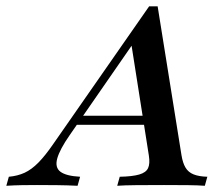

<svg xmlns="http://www.w3.org/2000/svg" viewBox="-84 -597 721 617"><path d="M-63.7 0 -55.6 -29Q-27.4 -31.5 -4.8 -41.9Q17.7 -52.4 39.5 -74.6Q61.3 -96.8 86.3 -133.1L395.2 -576.6H422.6L499.2 -98.4Q503.2 -73.4 512.1 -58.5Q521 -43.5 537.9 -36.7Q554.8 -29.8 582.3 -29L574.2 0Q553.2 -1.6 519.8 -2Q486.3 -2.4 443.5 -2.4Q391.1 -2.4 352.8 -2Q314.5 -1.6 292.7 0L300.8 -29Q341.9 -29.8 363.7 -36.3Q385.5 -42.7 391.9 -56.9Q398.4 -71 394.4 -96.8L337.1 -461.3L362.9 -484.7L139.5 -162.1Q108.1 -116.9 100 -87.9Q91.9 -58.9 110.1 -45.2Q128.2 -31.5 173.4 -29L165.3 0Q132.3 -1.6 99.2 -2Q66.1 -2.4 34.7 -2.4Q10.5 -2.4 -13.3 -2Q-37.1 -1.6 -63.7 0ZM151.6 -196 171 -225H413.7L418.5 -196Z"/></svg>

Font: Playfair 5pt SemiExpanded Light SemiBold
Style: Italic
Weight: 600
Italic angle: -15.6°
Version: Version 2.001;gftools[0.9.30]